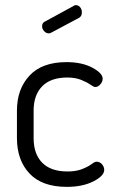

<svg xmlns="http://www.w3.org/2000/svg" viewBox="-20 -721 451 748"><path d="M287 -651 180 -594Q176 -591 170 -591Q160 -591 152 -599.5Q144 -608 144 -619Q144 -632 155 -637L267 -698Q270 -701 275 -701Q286 -701 292.5 -692.5Q299 -684 299 -673Q299 -657 287 -651ZM240 7Q144 7 95 -45Q46 -97 46 -183V-290Q46 -374 95 -426.5Q144 -479 239 -479Q299 -479 339.5 -457.5Q380 -436 380 -414Q380 -403 371 -392.5Q362 -382 351 -382Q345 -382 332.5 -391Q320 -400 297 -409.5Q274 -419 242 -419Q178 -419 144.5 -385Q111 -351 111 -290V-183Q111 -121 144.5 -87Q178 -53 243 -53Q277 -53 300.5 -62.5Q324 -72 336.5 -81.5Q349 -91 356 -91Q369 -91 377.5 -81Q386 -71 386 -59Q386 -36 344 -14.5Q302 7 240 7Z"/></svg>

Font: Dosis
Style: Regular
Weight: 400
Designer: Edgar Tolentino, Pablo Impallari, Igino Marini
Foundry: Edgar Tolentino, Pablo Impallari, Igino Marini
Version: Version 1.007